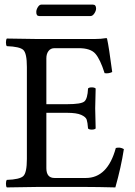

<svg xmlns="http://www.w3.org/2000/svg" viewBox="-20 -815 589 837"><path d="M375 -745.1H150.9Q137.7 -745.1 138.2 -763.2Q138.2 -772.9 145 -783.9Q151.9 -794.9 160.2 -794.9H384.8Q398.9 -794.9 398.9 -777.8Q398.9 -768.1 391.4 -756.6Q383.8 -745.1 375 -745.1ZM272.9 -360.8Q334 -360.8 347.9 -372.8Q361.8 -384.8 363.8 -429.2Q367.7 -434.1 379.9 -434.1Q392.1 -434.1 397 -429.2Q395 -369.1 395 -342.8Q395 -324.7 397 -254.9Q392.1 -250 380.1 -250Q368.2 -250 363.8 -254.9Q361.8 -281.7 357.9 -293.5Q354 -305.2 334 -314.2Q314 -323.2 272.9 -323.2H182.1V-82Q182.1 -39.1 217.8 -39.1H354Q449.2 -39.1 484.9 -169.9Q503.9 -174.8 520 -165Q507.8 -85.9 482.9 2Q402.8 0 355 0H140.1Q59.1 1 9.8 2Q5.9 -2 5.9 -13.9Q5.9 -25.9 9.8 -30.8Q65.9 -32.7 81.5 -47.4Q97.2 -62 97.2 -122.1V-522.9Q97.2 -583 81.5 -597.4Q65.9 -611.8 9.8 -613.8Q5.9 -617.7 5.9 -629.9Q5.9 -642.1 9.8 -647L139.2 -645H394Q419.9 -645 442.9 -648.9Q446.8 -648.9 446.8 -646Q454.6 -611.8 469.2 -501Q453.1 -493.2 436 -496.1Q417 -556.2 396 -580.6Q375 -605 323.2 -605H217.8Q200.7 -605 191.4 -592.5Q182.1 -580.1 182.1 -561V-360.8Z"/></svg>

Font: Linux Libertine Capitals
Style: Small Caps
Weight: 400
Designer: Philipp H. Poll
Foundry: Philipp H. Poll
Version: Version 5.1.3